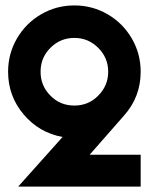

<svg xmlns="http://www.w3.org/2000/svg" viewBox="-20 -687 548 707"><path d="M436 -260.7 310.1 -117.2H498V0H47.9V-1L210.4 -182.6Q124 -198.2 66.9 -265.9Q9.8 -333.5 9.8 -422.9Q9.8 -489.3 42.5 -545.4Q75.2 -601.6 131.3 -634.3Q187.5 -667 253.9 -667Q320.3 -667 376.5 -634.3Q432.6 -601.6 465.3 -545.4Q498 -489.3 498 -422.9Q498 -329.6 436 -260.7ZM165.5 -335Q201.2 -298.3 253.9 -298.3Q306.2 -298.3 341.8 -335Q378.4 -371.6 378.4 -422.9Q378.4 -474.1 341.8 -510.7Q305.2 -547.4 253.9 -547.4Q202.1 -547.4 165.5 -510.7Q129.4 -474.6 129.4 -422.9Q129.4 -371.1 165.5 -335Z"/></svg>

Font: Sangha Kali
Style: Regular
Weight: 400
Designer: Seslavinskaya Anna
Foundry: Popkern
Version: Version 2.000;PS 002.000;hotconv 1.0.88;makeotf.lib2.5.64775